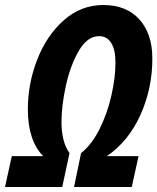

<svg xmlns="http://www.w3.org/2000/svg" viewBox="-59 -745 627 765"><path d="M-12 -123H113Q52 -185 52 -310Q52 -412 89.5 -508Q127 -604 195.5 -664.5Q264 -725 352 -725Q445 -725 496.5 -667.5Q548 -610 548 -512Q548 -392 500.5 -287Q453 -182 367 -123H493L466 0H236L264 -135Q307 -169 338 -231.5Q369 -294 385 -365Q401 -436 401 -496Q401 -547 384 -574Q367 -601 336 -601Q289 -601 255 -542.5Q221 -484 203.5 -403.5Q186 -323 186 -260Q186 -179 218 -135L189 0H-39Z"/></svg>

Font: Noto Sans Display Ex Bold Cond
Style: Italic
Weight: 800
Width: 3
Italic angle: -12°
Designer: Monotype Design team
Foundry: Monotype Imaging Inc.
Version: Version 1.000